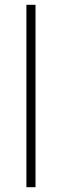

<svg xmlns="http://www.w3.org/2000/svg" viewBox="-20 -780 257 800"><path d="M128 0H90V-760H128Z"/></svg>

Font: Noto Sans Armenian ExtraLight
Style: Regular
Weight: 250
Designer: Monotype Design Team
Foundry: Monotype Imaging Inc.
Version: Version 2.007